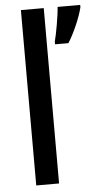

<svg xmlns="http://www.w3.org/2000/svg" viewBox="-54 -794 434 829"><g transform="rotate(-5 163.0 -380.0)"><path d="M168 0V-760H69V0ZM326 -750V-760H228C226 -724 211 -640 203 -612V-600H261C286 -639 316 -707 326 -750Z"/></g></svg>

Font: Noto Sans Gurmukhi UI Condensed Medium
Style: Regular
Weight: 500
Width: 3
Designer: Jelle Bosma - Monotype Design Team
Foundry: Monotype Imaging Inc.
Version: Version 2.004